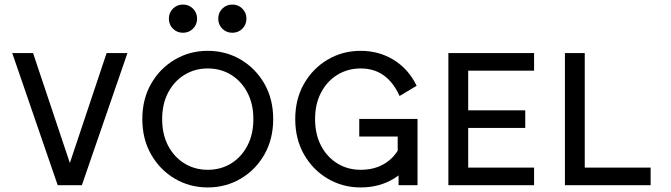

<svg xmlns="http://www.w3.org/2000/svg" viewBox="-20 -821 2972 851"><path d="M289.6 -98.6 126.5 -585.9H34.2L235.8 0H342.8L544.9 -585.9H452.6Z M900.9 -68.4Q843.8 -68.4 797.9 -96.4Q752 -124.5 725.3 -175Q698.7 -225.6 698.7 -293Q698.7 -360.4 725.3 -410.9Q752 -461.4 797.9 -489.5Q843.8 -517.6 900.9 -517.6Q958.5 -517.6 1004.2 -489.5Q1049.8 -461.4 1076.4 -410.9Q1103 -360.4 1103 -293Q1103 -225.6 1076.4 -175Q1049.8 -124.5 1004.2 -96.4Q958.5 -68.4 900.9 -68.4ZM900.9 -595.7Q820.8 -595.7 754.9 -556.9Q689 -518.1 649.9 -450Q610.8 -381.8 610.8 -293Q610.8 -204.6 649.9 -136.2Q689 -67.9 754.9 -29.1Q820.8 9.8 900.9 9.8Q981 9.8 1046.9 -29.1Q1112.8 -67.9 1151.9 -136.2Q1190.9 -204.6 1190.9 -293Q1190.9 -381.8 1151.9 -450Q1112.8 -518.1 1046.9 -556.9Q981 -595.7 900.9 -595.7ZM947.3 -738.3Q947.3 -711.9 965.3 -693.8Q983.4 -675.8 1009.8 -675.8Q1036.1 -675.8 1054.2 -693.8Q1072.3 -711.9 1072.3 -738.3Q1072.3 -764.6 1054.2 -782.7Q1036.1 -800.8 1009.8 -800.8Q983.4 -800.8 965.3 -782.7Q947.3 -764.6 947.3 -738.3ZM728.5 -738.3Q728.5 -711.9 746.6 -693.8Q764.6 -675.8 791 -675.8Q817.4 -675.8 835.4 -693.8Q853.5 -711.9 853.5 -738.3Q853.5 -764.6 835.4 -782.7Q817.4 -800.8 791 -800.8Q764.6 -800.8 746.6 -782.7Q728.5 -764.6 728.5 -738.3Z M1578.6 -68.4Q1521.5 -68.4 1475.6 -96.4Q1429.7 -124.5 1403.1 -175Q1376.5 -225.6 1376.5 -293Q1376.5 -360.4 1403.1 -410.9Q1429.7 -461.4 1475.6 -489.5Q1521.5 -517.6 1578.6 -517.6Q1638.2 -517.6 1681.2 -486.6Q1724.1 -455.6 1751 -395.5L1826.7 -440.9Q1791 -514.6 1725.6 -555.2Q1660.2 -595.7 1578.6 -595.7Q1498.5 -595.7 1432.6 -556.9Q1366.7 -518.1 1327.6 -450Q1288.6 -381.8 1288.6 -293Q1288.6 -204.6 1327.6 -136.2Q1366.7 -67.9 1432.6 -29.1Q1498.5 9.8 1578.6 9.8Q1662.1 9.8 1726.3 -29.8Q1790.5 -69.3 1827.1 -138.7L1752.4 -169.9Q1727.5 -121.1 1683.1 -94.7Q1638.7 -68.4 1578.6 -68.4ZM1572.3 -293.9V-215.8H1742.7V-105.5L1746.6 -96.2V0H1830.6V-293.9Z M2308.1 -332H2055.2V-507.8H2347.2V-585.9H1967.3V0H2347.2V-78.1H2055.2V-253.9H2308.1Z M2571.8 -585.9H2483.9V0H2863.8V-78.1H2571.8Z"/></svg>

Font: Giphurs SC
Style: Regular
Weight: 400
Version: Version 0.920